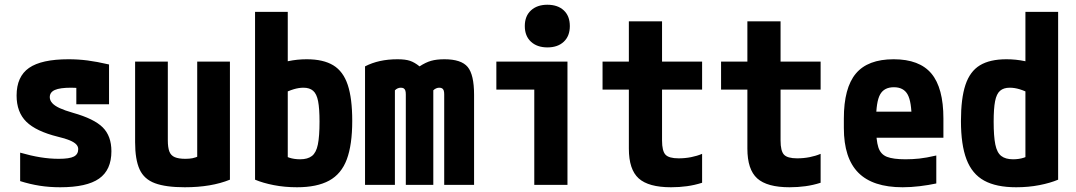

<svg xmlns="http://www.w3.org/2000/svg" viewBox="-20 -780 4540 810"><path d="M234 10Q188 10 147 3.5Q106 -3 65 -16V-136Q110 -123 150 -116.5Q190 -110 228 -110Q273 -110 291.5 -119.5Q310 -129 310 -151Q310 -162 301.5 -171Q293 -180 274 -188Q255 -196 225 -203Q132 -226 91 -266.5Q50 -307 50 -377Q50 -457 102.5 -493.5Q155 -530 269 -530Q310 -530 349 -525Q388 -520 440 -508V-340H302V-480L361 -405Q330 -408 312 -409Q294 -410 280 -410Q233 -410 211.5 -400.5Q190 -391 190 -370Q190 -357 200 -345.5Q210 -334 231.5 -324Q253 -314 288 -304Q377 -279 413.5 -242.5Q450 -206 450 -142Q450 -63 398 -26.5Q346 10 234 10Z M759.7 10Q679.7 10 633.8 -7Q587.8 -24 568.9 -65.5Q550 -107 550 -180V-520H688V-188Q688 -157.8 694.5 -140.8Q701 -123.8 717.5 -116.9Q734 -110 762 -110Q779 -110 792 -112.5Q805 -115 821.5 -122.5Q838 -130 864 -144L812 -58V-520H950V-22Q871.1 10 759.7 10Z M1233 10Q1181 10 1135 1Q1089 -8 1056 -22V-730H1194V-72L1164 -135Q1196 -108 1246 -108Q1278 -108 1296 -122Q1314 -136 1321 -170.5Q1328 -205 1328 -267Q1328 -322 1322 -353Q1316 -384 1301 -397Q1286 -410 1260 -410Q1241 -410 1219 -403.5Q1197 -397 1163 -380L1124 -496Q1158 -514 1196 -522Q1234 -530 1274 -530Q1344 -530 1386 -504.5Q1428 -479 1447 -422Q1466 -365 1466 -270Q1466 -169 1443 -107.5Q1420 -46 1368.5 -18Q1317 10 1233 10Z M1520 0V-500Q1549 -515 1583 -522.5Q1617 -530 1657 -530Q1690 -530 1709.5 -523.5Q1729 -517 1750 -500Q1776 -517 1799 -523.5Q1822 -530 1855 -530Q1926 -530 1953 -497.5Q1980 -465 1980 -380V0H1854V-382Q1854 -392 1852 -398Q1850 -404 1845.5 -407Q1841 -410 1833 -410Q1826 -410 1819.5 -407Q1813 -404 1808 -399V0H1692V-382Q1692 -392 1690 -398Q1688 -404 1683.5 -407Q1679 -410 1671 -410Q1657 -410 1646 -399V0Z M2234 0V-402H2074V-520H2374V0ZM2289.5 -580Q2246 -580 2220 -604Q2194 -628 2194 -670Q2194 -712.4 2220.1 -736.2Q2246.2 -760 2289 -760Q2333 -760 2358.5 -736.2Q2384 -712.4 2384 -670Q2384 -628 2358.5 -604Q2333 -580 2289.5 -580Z M2811 10Q2716.1 10 2674.5 -27.4Q2633 -64.8 2633 -153V-402H2522V-520H2633V-690H2773V-520H2942V-402H2773V-187.3Q2773 -143 2787.5 -127.5Q2802 -112 2843 -112Q2870 -112 2895.5 -117Q2921 -122 2942 -131V-9Q2910.4 1.1 2878.2 5.5Q2846 10 2811 10Z M3311 10Q3216.1 10 3174.5 -27.4Q3133 -64.8 3133 -153V-402H3022V-520H3133V-690H3273V-520H3442V-402H3273V-187.3Q3273 -143 3287.5 -127.5Q3302 -112 3343 -112Q3370 -112 3395.5 -117Q3421 -122 3442 -131V-9Q3410.4 1.1 3378.2 5.5Q3346 10 3311 10Z M3788 10Q3662 10 3601 -51.5Q3540 -113 3540 -240V-280Q3540 -409 3590.5 -469.5Q3641 -530 3750 -530Q3859 -530 3909.5 -469.5Q3960 -409 3960 -280V-199H3608V-309H3850L3826 -274Q3826 -351 3809 -381.5Q3792 -412 3751 -412Q3710 -412 3693 -381.5Q3676 -351 3676 -274V-246Q3676 -188 3685.5 -158.5Q3695 -129 3721.5 -118.5Q3748 -108 3800 -108Q3829 -108 3858 -111Q3887 -114 3930 -124V-6Q3897 1 3860 5.5Q3823 10 3788 10Z M4267 10Q4183 10 4132 -18Q4081 -46 4057.5 -107.5Q4034 -169 4034 -270Q4034 -365 4053 -422Q4072 -479 4114 -504.5Q4156 -530 4226 -530Q4266 -530 4304 -522Q4342 -514 4376 -496L4337 -380Q4303 -397 4281.5 -403.5Q4260 -410 4240 -410Q4214 -410 4199 -397Q4184 -384 4178 -353Q4172 -322 4172 -267Q4172 -205 4179 -170.5Q4186 -136 4204 -122Q4222 -108 4254 -108Q4304 -108 4336 -135L4306 -72V-730H4444V-22Q4411 -8 4365 1Q4319 10 4267 10Z"/></svg>

Font: M PLUS 1 Code
Style: Regular
Weight: 400
Designer: Coji Morishita
Foundry: UNDERFOREST DESIGN
Version: Version 1.005